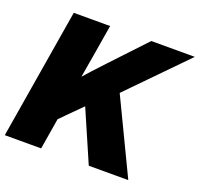

<svg xmlns="http://www.w3.org/2000/svg" viewBox="-128 -868 1049 1008"><g transform="rotate(20 396.5 -364.0)"><path d="M165.5 -109.4 194.8 -337.9Q224.1 -373 252.9 -406Q281.7 -439 311.8 -471.9Q341.8 -504.9 375.5 -540.5L551.3 -727.5H794.4L428.2 -353L410.2 -355ZM-2.4 0 118.2 -727.5H321.3L295.4 -571.3L259.8 -361.8L244.6 -265.6L200.7 0ZM466.8 0 339.8 -292.5 475.1 -442.9 687.5 0Z"/></g></svg>

Font: Inter 28pt Black
Style: Italic
Weight: 900
Italic angle: -9.3988°
Designer: Rasmus Andersson
Foundry: rsms
Version: Version 4.001;git-66647c0bb